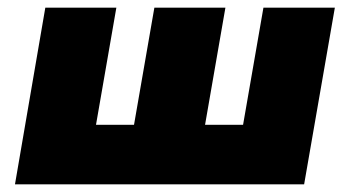

<svg xmlns="http://www.w3.org/2000/svg" viewBox="-20 -480 892 500"><path d="M514 -155 567 -460H382L329 -155H230L283 -460H98L19 0H772L852 -460H666L613 -155Z"/></svg>

Font: Jost* Black
Style: Italic
Weight: 900
Italic angle: -10°
Version: Version 3.7